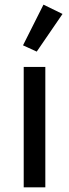

<svg xmlns="http://www.w3.org/2000/svg" viewBox="-20 -806 297 826"><path d="M249 -746 167 -786 79 -611 138 -584ZM175 0V-518H82V0Z"/></svg>

Font: IBM Plex Thai Looped Text
Style: Regular
Weight: 450
Designer: Mike Abbink, Paul van der Laan, Pieter van Rosmalen, Ben Mitchell, Mark Frömberg
Foundry: Bold Monday
Version: Version 1.0